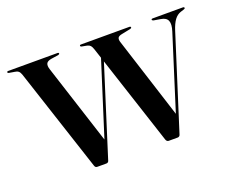

<svg xmlns="http://www.w3.org/2000/svg" viewBox="-86 -565 843 696"><g transform="rotate(-20 336.0 -217.5)"><path d="M218 0.5H183.5Q179.5 0.5 177 -1.2Q174.5 -3 173 -7.5L42 -406.5Q38.5 -416.5 33.2 -420.5Q28 -424.5 19 -425.5L-2 -429Q-4.5 -429.5 -5.5 -430.5Q-6.5 -431.5 -6.5 -433Q-6.5 -435 -5.2 -435.8Q-4 -436.5 -2 -436.5H188.5Q191 -436.5 192.2 -435.5Q193.5 -434.5 193.5 -432.5Q193.5 -431.5 192.2 -430.5Q191 -429.5 188 -428.5L161 -424.5Q145 -422 141 -413.8Q137 -405.5 142 -390.5L243.5 -76L225.5 -34.5L339.5 -394L348 -388L227.5 -6.5Q226.5 -3 223.8 -1.2Q221 0.5 218 0.5ZM493 0.5H458.5Q455 0.5 452.2 -1.8Q449.5 -4 448 -8.5L319 -402.5Q315.5 -413.5 310.8 -418.5Q306 -423.5 298.5 -425L280 -428.5Q277 -429 275.5 -430.2Q274 -431.5 274 -433Q274 -436.5 279 -436.5H465.5Q471 -436.5 471 -432.5Q471 -431 469.8 -430Q468.5 -429 465 -428L433 -421.5Q418.5 -419 415.5 -412.5Q412.5 -406 416.5 -394.5L519.5 -72.5L499 -28L606 -367Q614.5 -393.5 608.8 -407.2Q603 -421 582.5 -424L556 -428.5Q553 -429.5 551.8 -430.5Q550.5 -431.5 550.5 -433Q550.5 -435 551.8 -435.8Q553 -436.5 555.5 -436.5H671.5Q674.5 -436.5 676 -435.5Q677.5 -434.5 677.5 -432.5Q677.5 -431 676.2 -430Q675 -429 672 -428L659.5 -424Q645.5 -419.5 635.2 -405.8Q625 -392 617 -367L503 -7.5Q502 -3.5 499.2 -1.5Q496.5 0.5 493 0.5Z"/></g></svg>

Font: Fraunces 96pt
Style: Regular
Weight: 400
Version: Version 1.000;[b76b70a41]